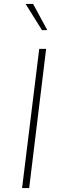

<svg xmlns="http://www.w3.org/2000/svg" viewBox="-20 -954 308 974"><path d="M179 -706H214L128 0H92ZM148 -934 220 -801H193L110 -934Z"/></svg>

Font: Josefin Sans ExtraLight
Style: Italic
Weight: 250
Italic angle: -7°
Designer: Santiago Orozco
Foundry: Typemade
Version: Version 2.000